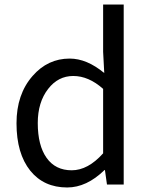

<svg xmlns="http://www.w3.org/2000/svg" viewBox="-20 -816 660 849"><path d="M114 -61Q53 -137 53 -271Q53 -399 124 -480Q191 -557 288 -557Q364 -557 441 -493L436 -587V-796H527V0H453L444 -64H442Q363 13 277 13Q174 13 114 -61ZM436 -138V-423Q372 -480 304 -480Q237 -480 193 -423Q147 -364 147 -272Q147 -173 186 -118Q225 -63 297 -63Q369 -63 436 -138Z"/></svg>

Font: `nÑOSR
Style: Regular
Weight: 400
Designer: Ryoko NISHIZUKA ¬âXZm¬º[P (kana & ideographs); Paul D. Hunt (Latin, Greek & Cyrillic); Wenlong ZHANG _ e¬á¬ü¬ô (bopomof
Foundry: Adobe Systems Incorporated
Version: Version 1.00 June 24, 2014, initial release